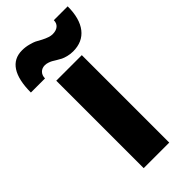

<svg xmlns="http://www.w3.org/2000/svg" viewBox="-371 -950 1009 1009"><g transform="rotate(-45 133.5 -445.0)"><path d="M28.8 -890.1Q54.2 -890.1 78.1 -883.5Q102.1 -877 111.3 -872.3Q120.6 -867.7 143.1 -855Q180.2 -835.9 202.1 -835.9Q229 -835.9 243.9 -848.6Q258.8 -861.3 258.8 -883.8H361.8Q361.8 -793.5 323.7 -744.6Q285.6 -695.8 214.8 -695.8Q194.3 -695.8 175.5 -700.7Q156.7 -705.6 146.2 -710.9Q135.7 -716.3 121.1 -725.1Q106.9 -733.9 100.1 -737.8Q93.3 -741.7 81.3 -745.8Q69.3 -750 58.1 -750Q36.6 -750 23.2 -736.3Q9.8 -722.7 9.8 -700.2H-95.2Q-95.2 -793.9 -63.7 -842Q-32.2 -890.1 28.8 -890.1ZM43 -649.9H232.9V0H43Z"/></g></svg>

Font: Overused Grotesk Black
Style: Regular
Weight: 900
Version: Version 0.002